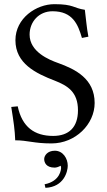

<svg xmlns="http://www.w3.org/2000/svg" viewBox="-20 -678 515 921"><path d="M243 45C207 45 192 69 192 85C192 101 201 126 242 126C250 126 260 123 271 117C272 120 273 123 273 127C273 133 270 191 194 206L198 223C288 219 305 143 305 117C305 82 282 45 243 45ZM387 -631C332 -639 334 -658 241 -658C154 -658 54 -591 54 -485C54 -373 152 -326 243 -291C304 -267 354 -237 354 -149C354 -68 311 -26 235 -26C146 -26 86 -68 65 -168L34 -165C46 -89 51 -56 53 -5C113 -5 142 10 227 10C342 10 434 -82 434 -184C434 -300 342 -346 258 -376C216 -391 122 -429 122 -512C122 -573 166 -624 232 -624C328 -624 354 -562 373 -496L404 -502C395 -550 394 -577 387 -631Z"/></svg>

Font: Linux Libertine O C
Style: Regular
Weight: 400
Designer: Philipp H. Poll
Foundry: Philipp H. Poll
Version: Version 4.0.3